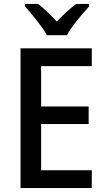

<svg xmlns="http://www.w3.org/2000/svg" viewBox="-20 -961 541 981"><path d="M220 -781H322C345 -826 401 -890 435 -928V-941H369C335 -915 305 -888 270 -851C238 -886 205 -918 174 -941H108V-928C143 -888 196 -825 220 -781ZM449 0V-91H190V-327H433V-417H190V-623H449V-714H85V0Z"/></svg>

Font: Noto Sans Lao Looped SemiCondensed Medium
Style: Regular
Weight: 500
Width: 4
Designer: Mark Frömberg, Ben Mitchell
Foundry: The Fontpad Ltd
Version: Version 1.002